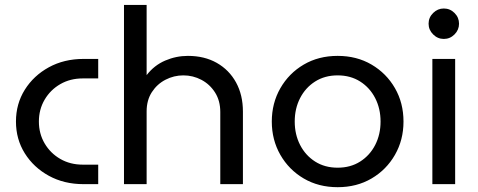

<svg xmlns="http://www.w3.org/2000/svg" viewBox="-20 -750 1946 782"><path d="M320 0Q241 0 179 -34Q117 -68 81 -125.5Q45 -183 45 -255Q45 -327 81 -384.5Q117 -442 179 -476Q241 -510 320 -510H380V-430.6H316.8Q266 -430.6 225.7 -407.4Q185.4 -384.2 161.9 -344.3Q138.4 -304.4 138.4 -255Q138.4 -205.6 161.9 -165.7Q185.4 -125.8 225.7 -102.6Q266 -79.4 316.8 -79.4H380V0Z M485 0V-730H577.2V-444Q608 -484 652.6 -503.2Q697.2 -522.4 745.2 -522.4Q812.8 -522.4 863.1 -493.8Q913.4 -465.2 941.4 -414.2Q969.4 -363.2 969.4 -295.4V0H877.2V-293.8Q877.2 -339.6 856 -373.1Q834.8 -406.6 800.5 -424.8Q766.2 -443 726.8 -443Q688.4 -443 654.1 -425.3Q619.8 -407.6 598.5 -374.7Q577.2 -341.8 577.2 -296.2V0Z M1355.2 12.4Q1277.4 12.4 1217 -23.1Q1156.6 -58.6 1121.8 -119.4Q1087 -180.2 1087 -255Q1087 -329.8 1121.8 -390.6Q1156.6 -451.4 1217 -486.9Q1277.4 -522.4 1355.2 -522.4Q1433 -522.4 1493.4 -486.9Q1553.8 -451.4 1588.6 -391Q1623.4 -330.7 1623.4 -254.8Q1623.4 -180 1588.6 -119.3Q1553.8 -58.6 1493.4 -23.1Q1433 12.4 1355.2 12.4ZM1355.2 -67Q1407.6 -67 1446.9 -92Q1486.2 -117 1508.1 -159.5Q1530 -202.1 1530 -254.9Q1530 -307.8 1508.1 -350.4Q1486.2 -393 1446.9 -418Q1407.6 -443 1355.2 -443Q1302.8 -443 1263.5 -418Q1224.2 -393 1202.3 -350.5Q1180.4 -307.9 1180.4 -255.1Q1180.4 -202.2 1202.3 -159.6Q1224.2 -117 1263.5 -92Q1302.8 -67 1355.2 -67Z M1741 0V-510H1833.8V0ZM1787.6 -591.4Q1762.6 -591.4 1744.1 -609.9Q1725.6 -628.4 1725.6 -653.4Q1725.6 -678.8 1744.1 -697.1Q1762.6 -715.4 1787.6 -715.4Q1813 -715.4 1831.3 -697.1Q1849.6 -678.8 1849.6 -653.4Q1849.6 -628.4 1831.3 -609.9Q1813 -591.4 1787.6 -591.4Z"/></svg>

Font: MuseoModerno Thin
Style: Regular
Weight: 100
Designer: Pablo Cosgaya, Héctor Gatti, Marcela Romero, and the Authors of The MuseoModerno Project.
Foundry: Omnibus-Type Team
Version: Version 1.003